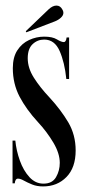

<svg xmlns="http://www.w3.org/2000/svg" viewBox="-20 -658 314 689"><path d="M134.5 11Q112.5 11 95.2 4Q78 -3 65.5 -10Q53 -17 44.5 -17Q34.5 -17 33 0H25V-153.5H35Q38.5 -117.5 51.2 -81.8Q64 -46 85.5 -22.5Q107 1 136 1Q167.5 1 181 -22.2Q194.5 -45.5 194.5 -73.5Q194.5 -107.5 171.5 -146.2Q148.5 -185 116 -220Q74.5 -265 50.2 -311.2Q26 -357.5 26 -413.5Q26 -452.5 42.2 -477.5Q58.5 -502.5 84.5 -514.5Q110.5 -526.5 138.5 -526.5Q168 -526.5 184 -516.8Q200 -507 209 -507Q217 -507 219 -523.5H228V-374.5H218Q212 -434 194 -475Q176 -516 138.5 -516Q114.5 -516 97 -499.5Q79.5 -483 79.5 -449Q79.5 -414 101.5 -379.2Q123.5 -344.5 156.5 -309.5Q198.5 -264 225 -219Q251.5 -174 251.5 -118Q251.5 -56.5 218.5 -22.8Q185.5 11 134.5 11ZM74.5 -542 72.5 -546 154.5 -624.5Q169 -638 182.5 -638Q196.5 -638 204 -623.5Q207.5 -618 207.5 -612Q207.5 -603 198.8 -594.8Q190 -586.5 177.5 -581.5Z"/></svg>

Font: Imbue 100pt Medium
Style: Regular
Weight: 500
Designer: Tyler Finck
Foundry: Etcetera Type Company
Version: Version 1.102; ttfautohint (v1.8.3)